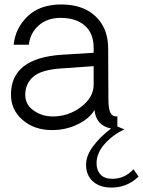

<svg xmlns="http://www.w3.org/2000/svg" viewBox="-20 -578 640 859"><path d="M577 179 600 212Q546 264 471 261Q422 259 393.5 231.5Q365 204 365 159Q365 118 397.5 75Q430 32 477 -3Q409 -17 403 -86Q381 -48 328 -22Q275 4 213 4Q134 4 81.5 -41Q29 -86 29 -155Q29 -318 256 -333L399 -342V-363Q399 -429 359.5 -463.5Q320 -498 251 -498Q191 -498 153 -464Q115 -430 109 -378H41Q49 -453 104 -505.5Q159 -558 254 -558Q352 -558 408 -504.5Q464 -451 464 -360L465 -135Q465 -91 474 -73.5Q483 -56 505 -57V-12L537 1Q489 22 450.5 63.5Q412 105 412 153Q412 184 430 203Q448 222 481 222Q539 222 577 179ZM399 -199V-282L256 -272Q164 -266 128.5 -234.5Q93 -203 93 -154Q93 -110 130.5 -83.5Q168 -57 216 -57Q287 -57 343 -100Q399 -143 399 -199Z"/></svg>

Font: Oakes Grotesk Light
Style: Regular
Weight: 300
Designer: Samuel Oakes
Foundry: Samuel Oakes
Version: Version 1.000;PS 001.000;hotconv 1.0.88;makeotf.lib2.5.64775